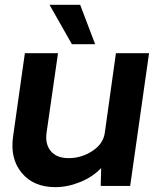

<svg xmlns="http://www.w3.org/2000/svg" viewBox="-20 -770 661 795"><path d="M277.8 -586.9 185.1 -750H312L374 -586.9ZM597.2 -549.8 519 0H397L398.9 -74.2Q363.8 -37.1 311.8 -16.1Q259.8 4.9 209 4.9Q119.1 4.9 70.1 -54Q21 -112.8 34.2 -205.1L83 -549.8H220.2L172.9 -221.2Q166 -173.3 190.4 -144.3Q214.8 -115.2 264.2 -115.2Q317.4 -115.2 362.8 -145Q408.2 -174.8 414.1 -221.2L460 -549.8Z"/></svg>

Font: Oakes Grotesk
Style: SemiBold Italic
Weight: 600
Designer: Samuel Oakes
Foundry: Samuel Oakes
Version: Version 1.0 | wf-rip DC20170320